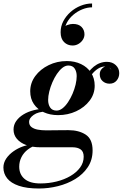

<svg xmlns="http://www.w3.org/2000/svg" viewBox="-74 -819 703 1099"><path d="M149.5 260Q79 260 33.8 244.5Q-11.5 229 -33 201.8Q-54.5 174.5 -54.5 140Q-54.5 113 -38.8 89.2Q-23 65.5 2.5 47.5Q28 29.5 57 19.2Q86 9 112.5 9H143.5Q110 18 85.8 36.5Q61.5 55 48.8 80.5Q36 106 36 135Q36 179 66.5 205Q97 231 157 231Q205 231 249.5 220Q294 209 329 188.5Q364 168 384.5 140Q405 112 405 78Q405 48.5 387.5 36.2Q370 24 341 24Q331.5 24 312.2 24Q293 24 269 24Q245 24 221.5 24Q198 24 180.2 24Q162.5 24 156 24Q111 24 76.8 11.5Q42.5 -1 23 -23.8Q3.5 -46.5 3.5 -77.5Q3.5 -104.5 18.8 -126.2Q34 -148 60.2 -164Q86.5 -180 120.5 -188.5Q154.5 -197 192 -197L190.5 -180Q144.5 -180 118.5 -161.2Q92.5 -142.5 92.5 -122Q92.5 -102 106.5 -91.5Q120.5 -81 142 -77Q163.5 -73 186.5 -73Q204 -73 229.2 -73.2Q254.5 -73.5 279 -73.8Q303.5 -74 317.5 -74Q377.5 -74 416.8 -48.2Q456 -22.5 456 42Q456 96.5 428.8 137.5Q401.5 178.5 356.8 205.8Q312 233 257.8 246.5Q203.5 260 149.5 260ZM258.5 -160Q212.5 -160 176.5 -176.5Q140.5 -193 119.8 -223.5Q99 -254 99 -296.5Q99 -344.5 128 -383.8Q157 -423 204.8 -446.2Q252.5 -469.5 308.5 -469.5Q354 -469.5 390.2 -452Q426.5 -434.5 447.2 -402.8Q468 -371 468 -328.5Q468 -281 439 -242.8Q410 -204.5 362.2 -182.2Q314.5 -160 258.5 -160ZM250 -186Q267 -186 283.8 -199Q300.5 -212 315.2 -234Q330 -256 341.2 -282.2Q352.5 -308.5 358.8 -335Q365 -361.5 365 -383.5Q365 -409 353.5 -426.5Q342 -444 317 -444Q300 -444 283.2 -430.8Q266.5 -417.5 251.8 -395.8Q237 -374 225.8 -347.8Q214.5 -321.5 208 -295Q201.5 -268.5 201.5 -247Q201.5 -221 213.2 -203.5Q225 -186 250 -186ZM538 -465Q569 -465 588.8 -446.2Q608.5 -427.5 608.5 -400.5Q608.5 -375.5 593.5 -357.8Q578.5 -340 553 -340Q530 -340 513.5 -354.5Q497 -369 497 -394.5Q497 -411.5 507.8 -424Q518.5 -436.5 535 -440.5Q543 -438 550.2 -432.8Q557.5 -427.5 563.5 -419.5Q559 -428.5 549 -433.5Q539 -438.5 528 -438.5Q507 -438.5 487.5 -426.2Q468 -414 451 -392.5Q434 -371 421 -344L402 -354.5Q428.5 -410 462.8 -437.5Q497 -465 538 -465ZM341.5 -558.5Q312.5 -558.5 292.8 -578Q273 -597.5 273 -634.5Q273 -668.5 288.5 -698Q304 -727.5 330 -750.5Q356 -773.5 388 -786.2Q420 -799 453 -799V-777Q426 -777 397.8 -765.8Q369.5 -754.5 345.8 -734.5Q322 -714.5 308 -687.8Q294 -661 294.5 -630.5H273.5Q273.5 -647 284.8 -658.5Q296 -670 312.2 -676Q328.5 -682 343.5 -682Q376 -682 392.8 -664.8Q409.5 -647.5 409.5 -622.5Q409.5 -606 400.2 -591.5Q391 -577 375.5 -567.8Q360 -558.5 341.5 -558.5Z"/></svg>

Font: Bodoni Moda 9pt SemiBold
Style: Italic
Weight: 600
Italic angle: -13°
Designer: Owen Earl
Foundry: indestructible type
Version: Version 2.004